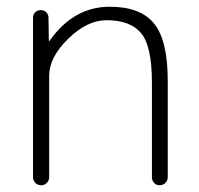

<svg xmlns="http://www.w3.org/2000/svg" viewBox="-20 -550 591 570"><path d="M78 -24V-497Q78 -507 84.5 -513.5Q91 -520 101 -520Q111 -520 117.5 -513.5Q124 -507 124 -497L125 -429Q125 -428 126 -428L128 -430Q199 -530 306 -530Q397 -530 437.5 -480Q478 -430 478 -310V-24Q478 -14 471 -7Q464 0 454 0Q444 0 437.5 -7Q431 -14 431 -24V-305Q431 -413 399 -451.5Q367 -490 296 -490Q239 -490 182.5 -435Q126 -380 126 -325V-24Q126 -14 119 -7Q112 0 102 0Q92 0 85 -7Q78 -14 78 -24Z"/></svg>

Font: Rounded Mplus 1c Light
Style: Regular
Weight: 300
Version: Version 1.059.20150529